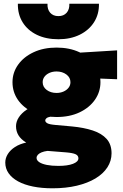

<svg xmlns="http://www.w3.org/2000/svg" viewBox="-20 -792 662 1037"><path d="M263.5 225Q205.5 225 158.5 215.5Q111.5 206 78 187.8Q44.5 169.5 26.5 143.8Q8.5 118 8.5 86Q8.5 62 22.2 40Q36 18 61.2 1.8Q86.5 -14.5 121.5 -22Q93 -39.5 79.8 -61.2Q66.5 -83 66.5 -110Q66.5 -135 81.5 -158Q96.5 -181 123.2 -199Q150 -217 185.2 -227Q220.5 -237 261.5 -235L294.5 -164Q268 -164.5 252.8 -161.8Q237.5 -159 231 -153.5Q224.5 -148 224.5 -141Q224.5 -133 235.2 -126.5Q246 -120 280.5 -117L369.5 -109Q433 -103 481 -87.2Q529 -71.5 555.8 -41.8Q582.5 -12 582.5 36Q582.5 77 560 111.8Q537.5 146.5 495.5 171.8Q453.5 197 394.8 211Q336 225 263.5 225ZM295.5 104Q345 104 374.2 92.8Q403.5 81.5 403.5 63Q403.5 48 388.2 41Q373 34 337.5 31L236.5 23Q217.5 25.5 204.2 31Q191 36.5 184.2 44.2Q177.5 52 177.5 61Q177.5 74 192 83.8Q206.5 93.5 233 98.8Q259.5 104 295.5 104ZM285.5 -160Q214 -160 160.5 -184.8Q107 -209.5 77.2 -252Q47.5 -294.5 47.5 -348Q47.5 -400 77.8 -442.5Q108 -485 161.8 -510Q215.5 -535 285.5 -535Q355 -535 408.5 -510.2Q462 -485.5 492.2 -443.2Q522.5 -401 522.5 -348Q522.5 -296 492.8 -253.2Q463 -210.5 409.8 -185.2Q356.5 -160 285.5 -160ZM285.5 -290Q306 -290 323 -297.5Q340 -305 350.2 -318Q360.5 -331 360.5 -348Q360.5 -373.5 338.5 -389.8Q316.5 -406 285.5 -406Q264.5 -406 247.5 -398.5Q230.5 -391 220.5 -378Q210.5 -365 210.5 -348Q210.5 -322.5 232.2 -306.2Q254 -290 285.5 -290ZM361.5 -374 285.5 -500 612.5 -520V-364ZM295.5 -580Q228.5 -580 179 -604Q129.5 -628 102.5 -671.2Q75.5 -714.5 76.5 -772H236.5Q235 -741.5 251 -723.2Q267 -705 295.5 -705Q324 -705 340 -723.2Q356 -741.5 354.5 -772H514.5Q515.5 -715.5 488 -672.2Q460.5 -629 410.8 -604.5Q361 -580 295.5 -580Z"/></svg>

Font: Geologica Black
Style: Regular
Weight: 900
Designer: Sindre Bremnes, Frode Helland
Foundry: Monokrom Skriftforlag AS
Version: Version 1.010;gftools[0.9.28]